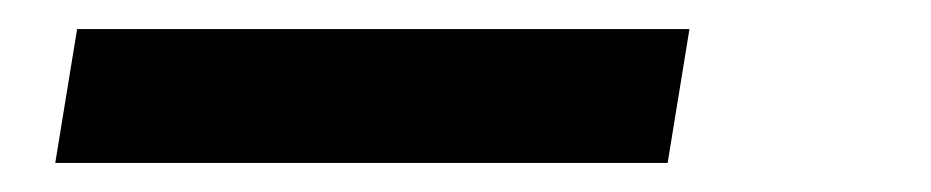

<svg xmlns="http://www.w3.org/2000/svg" viewBox="-20 -20 640 132"><path d="M18 92 33 0H454L439 92Z"/></svg>

Font: Iosevka Slab Semibold Extended
Style: Italic
Weight: 600
Width: 7
Italic angle: -9°
Monospace: yes
Designer: Belleve Invis
Foundry: Belleve Invis
Version: Version 11.1.0; ttfautohint (v1.8.3)